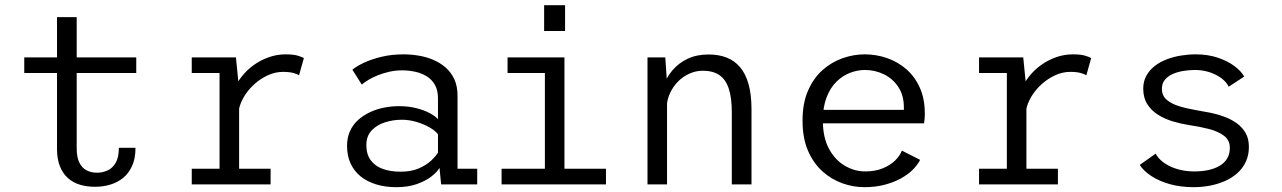

<svg xmlns="http://www.w3.org/2000/svg" viewBox="-20 -726 5047 756"><path d="M204.5 -139.5V-658.5H282V-142Q282 -106.5 292.5 -85.5Q303 -64.5 321 -55.2Q339 -46 361.5 -46Q384.5 -46 404.2 -55.2Q424 -64.5 436 -85.8Q448 -107 448 -144H513.5Q513.5 -102 500.2 -72.8Q487 -43.5 464.8 -25.5Q442.5 -7.5 414 1Q385.5 9.5 354 9.5Q321.5 9.5 294.5 1.2Q267.5 -7 247.2 -25Q227 -43 215.8 -71.5Q204.5 -100 204.5 -139.5ZM75.5 -438.5V-500H516.5V-438.5Z M735 0V-61.5H844.5V-438.5H735V-500H909L921.5 -374.5V-61.5H1045.5V0ZM920 -291.5 884.5 -303.5Q885.5 -335.5 897.8 -366Q910 -396.5 930.5 -423Q951 -449.5 978.2 -469.2Q1005.5 -489 1037.8 -500.5Q1070 -512 1104.5 -512Q1136.5 -512 1153.5 -506.5Q1170.5 -501 1176.5 -497.5L1157.5 -429.5Q1152.5 -433.5 1136.5 -438.2Q1120.5 -443 1094.5 -443Q1064 -443 1035 -429.8Q1006 -416.5 981.8 -394.8Q957.5 -373 941.2 -346Q925 -319 920 -291.5Z M1540.5 11Q1497.5 11 1461.8 0.2Q1426 -10.5 1400.2 -31.2Q1374.5 -52 1360.5 -82.2Q1346.5 -112.5 1346.5 -151.5Q1346.5 -184 1358 -209.5Q1369.5 -235 1390 -253.5Q1410.5 -272 1436.8 -284.2Q1463 -296.5 1492.2 -302.2Q1521.5 -308 1551 -308Q1588.5 -308 1619.8 -300Q1651 -292 1673 -280Q1695 -268 1704.5 -256.5V-339Q1704.5 -370.5 1692.5 -391.8Q1680.5 -413 1660.2 -425.5Q1640 -438 1614.8 -443.5Q1589.5 -449 1562.5 -449Q1537 -449 1513 -443.5Q1489 -438 1468.2 -429.8Q1447.5 -421.5 1431.2 -411.8Q1415 -402 1404.5 -393L1367.5 -451.5Q1385 -466 1414.8 -479.8Q1444.5 -493.5 1483.8 -502.8Q1523 -512 1569 -512Q1598 -512 1628.2 -507Q1658.5 -502 1685.8 -490.5Q1713 -479 1734.8 -460Q1756.5 -441 1769 -413.8Q1781.5 -386.5 1781.5 -349.5V-61.5H1859V0H1717L1710.5 -65Q1701 -48.5 1678.5 -31Q1656 -13.5 1621.2 -1.2Q1586.5 11 1540.5 11ZM1557.5 -50Q1599.5 -50 1629.2 -63Q1659 -76 1677.5 -93.5Q1696 -111 1704.5 -125V-197Q1694.5 -211 1672 -224Q1649.5 -237 1620.5 -245.8Q1591.5 -254.5 1562.5 -254.5Q1527.5 -254.5 1495.5 -244.2Q1463.5 -234 1443 -212Q1422.5 -190 1422.5 -154.5Q1422.5 -119 1439.2 -95.8Q1456 -72.5 1486.2 -61.2Q1516.5 -50 1557.5 -50Z M1955 0V-61.5H2125.5V-438.5H1978.5V-500H2202.5V-61.5H2366V0ZM2122.5 -705.5H2205V-604H2122.5Z M2529.5 0V-500H2599.5L2606.5 -399V0ZM2861.5 0V-284Q2861.5 -342 2849.2 -378Q2837 -414 2811.8 -430.8Q2786.5 -447.5 2747.5 -447.5Q2720 -447.5 2694.8 -436.2Q2669.5 -425 2649.8 -405Q2630 -385 2618 -358.8Q2606 -332.5 2604.5 -302L2578 -308Q2578 -347 2590.5 -383.2Q2603 -419.5 2627.2 -448.5Q2651.5 -477.5 2687.2 -494.5Q2723 -511.5 2770 -511.5Q2809.5 -511.5 2840.8 -499.5Q2872 -487.5 2894 -461.5Q2916 -435.5 2927.5 -394.5Q2939 -353.5 2939 -295.5V0Z M3383 11Q3340 11 3297 -4.2Q3254 -19.5 3218.5 -51.2Q3183 -83 3161.5 -132.5Q3140 -182 3140 -251Q3140 -320 3161.8 -369.5Q3183.5 -419 3219.2 -450.5Q3255 -482 3298.2 -497Q3341.5 -512 3385 -512Q3430.5 -512 3473 -497.2Q3515.5 -482.5 3549 -453.2Q3582.5 -424 3602 -380.2Q3621.5 -336.5 3621.5 -278.5Q3621.5 -270 3620.8 -259Q3620 -248 3618.5 -240.5H3201V-293.5H3539Q3539 -297 3539 -298.2Q3539 -299.5 3539 -303Q3539 -350 3517.5 -383Q3496 -416 3460.8 -433.2Q3425.5 -450.5 3385.5 -450.5Q3357 -450.5 3327.8 -439.5Q3298.5 -428.5 3274 -404.8Q3249.5 -381 3234.8 -343Q3220 -305 3220 -251.5Q3220 -184.5 3244.2 -140Q3268.5 -95.5 3306.8 -73.2Q3345 -51 3386.5 -51Q3426.5 -51 3456.5 -63.5Q3486.5 -76 3505.5 -95Q3524.5 -114 3531 -133L3603 -96.5Q3593 -76.5 3573.5 -57.2Q3554 -38 3526 -22.8Q3498 -7.5 3462 1.8Q3426 11 3383 11Z M3835 0V-61.5H3944.5V-438.5H3835V-500H4009L4021.5 -374.5V-61.5H4145.5V0ZM4020 -291.5 3984.5 -303.5Q3985.5 -335.5 3997.8 -366Q4010 -396.5 4030.5 -423Q4051 -449.5 4078.2 -469.2Q4105.5 -489 4137.8 -500.5Q4170 -512 4204.5 -512Q4236.5 -512 4253.5 -506.5Q4270.5 -501 4276.5 -497.5L4257.5 -429.5Q4252.5 -433.5 4236.5 -438.2Q4220.5 -443 4194.5 -443Q4164 -443 4135 -429.8Q4106 -416.5 4081.8 -394.8Q4057.5 -373 4041.2 -346Q4025 -319 4020 -291.5Z M4680 11Q4628.5 11 4586 -1Q4543.5 -13 4513.2 -33Q4483 -53 4467.5 -76.5L4530.5 -121Q4538 -106.5 4552 -94Q4566 -81.5 4585.8 -71.8Q4605.5 -62 4630 -56.5Q4654.5 -51 4683.5 -51Q4711.5 -51 4736.8 -56.2Q4762 -61.5 4781.2 -72.5Q4800.5 -83.5 4811.5 -101.2Q4822.5 -119 4822.5 -144Q4822.5 -174 4799.8 -191.2Q4777 -208.5 4740.5 -218Q4704 -227.5 4662 -233.5Q4630 -238.5 4598.2 -248Q4566.5 -257.5 4540 -274Q4513.5 -290.5 4497.5 -315.8Q4481.5 -341 4481.5 -377Q4481.5 -405.5 4493.8 -427.8Q4506 -450 4526.5 -466Q4547 -482 4573.8 -492.2Q4600.5 -502.5 4629.8 -507.2Q4659 -512 4687.5 -512Q4736.5 -512 4775.5 -498.8Q4814.5 -485.5 4841 -465.5Q4867.5 -445.5 4879 -424.5L4818 -384.5Q4811 -399 4798 -410.8Q4785 -422.5 4767.2 -431.5Q4749.5 -440.5 4728.5 -445.5Q4707.5 -450.5 4684 -450.5Q4665.5 -450.5 4643 -447.2Q4620.5 -444 4600.8 -436Q4581 -428 4568 -413.5Q4555 -399 4555 -376.5Q4555 -349.5 4573.8 -333.2Q4592.5 -317 4624 -307.5Q4655.5 -298 4694 -291.5Q4719 -287.5 4747.2 -281.8Q4775.5 -276 4802 -266Q4828.5 -256 4850 -240.5Q4871.5 -225 4884.5 -202.5Q4897.5 -180 4897.5 -147.5Q4897.5 -114.5 4885.2 -88.8Q4873 -63 4852 -44.2Q4831 -25.5 4803.2 -13.2Q4775.5 -1 4744 5Q4712.5 11 4680 11Z"/></svg>

Font: Trispace Thin Light
Style: Regular
Weight: 300
Version: Version 1.210